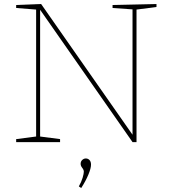

<svg xmlns="http://www.w3.org/2000/svg" viewBox="-20 -712 852 962"><path d="M544 -687 764 -692V-677L664 -664V0H644L181 -663V-28L281 -15V0H61V-15L161 -28V-664L61 -672V-687L186 -692L644 -37V-665L544 -672ZM375 222Q388 199 394 178.5Q400 158 400 148Q400 139 392 129Q384 119 384 109Q384 97 392 89.5Q400 82 410 82Q421 82 428.5 90Q436 98 436 113Q436 131 423 162.5Q410 194 387 230Z"/></svg>

Font: Bitter Pro Thin
Style: Regular
Weight: 250
Designer: Sol Matas, and Bitter project Authors
Foundry: Sol Matas
Version: Version 1.010